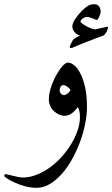

<svg xmlns="http://www.w3.org/2000/svg" viewBox="-69 -578 523 895"><path d="M336.4 -80.6Q336.4 -41 327.4 2.4Q318.4 45.9 302.5 87.6Q286.6 129.4 265.1 167.5Q243.7 205.6 217.5 234.4Q191.4 263.2 162.4 280.3Q133.3 297.4 103 297.4Q72.8 297.4 45.4 289.6Q18.1 281.7 -2.9 272Q-23.9 262.2 -36.4 253.7Q-48.8 245.1 -48.8 243.2Q-48.8 239.7 -47.4 236.6Q-45.9 233.4 -43.9 233.4Q-42 233.4 -32.2 235.8Q-22.5 238.3 -10 241.2Q2.4 244.1 15.4 246.8Q28.3 249.5 36.6 249.5Q68.8 249.5 101.1 236.8Q133.3 224.1 163.1 202.9Q192.9 181.6 218.3 153.3Q243.7 125 262.7 93.8Q281.7 62.5 292.7 30Q303.7 -2.4 303.7 -32.7Q303.7 -48.8 301 -59.6Q298.3 -70.3 294.4 -79.1Q289.1 -72.8 282.7 -65.4Q276.4 -58.1 268.8 -52Q261.2 -45.9 251.7 -42Q242.2 -38.1 231.9 -38.1Q219.7 -38.1 206.5 -43.9Q193.4 -49.8 182.6 -59.8Q171.9 -69.8 165.3 -84Q158.7 -98.1 158.7 -114.7Q158.7 -139.6 168.2 -169.4Q177.7 -199.2 191.9 -225.3Q206.1 -251.5 221.2 -268.8Q236.3 -286.1 248 -286.1Q262.2 -286.1 277.8 -272.9Q293.5 -259.8 306.6 -233.6Q319.8 -207.5 328.1 -169.2Q336.4 -130.9 336.4 -80.6ZM259.8 -158.7Q252.4 -169.4 242.9 -175.3Q233.4 -181.2 227.1 -181.2Q217.3 -181.2 213.1 -173.3Q209 -165.5 209 -154.8Q209 -149.4 214.6 -142.1Q220.2 -134.8 229.5 -134.8Q236.8 -134.8 246.3 -142.3Q255.9 -149.9 259.8 -158.7ZM434.6 -450.2Q434.6 -448.2 432.9 -442.4Q431.2 -436.5 428 -430.4Q424.8 -424.3 419.9 -418.5Q415 -412.6 409.2 -410.6Q405.3 -409.2 397.2 -406.5Q389.2 -403.8 378.4 -399.7Q367.7 -395.5 354.7 -390.1Q341.8 -384.8 328.6 -380.4Q296.9 -368.2 282 -361.1Q267.1 -354 261.7 -354Q256.3 -354 256.3 -359.4Q256.3 -361.8 258.3 -366.7Q260.3 -371.6 262.9 -376.7Q265.6 -381.8 268.3 -386.7Q271 -391.6 272 -393.6Q273.9 -395.5 278.1 -398.2Q282.2 -400.9 287.1 -403.8Q292 -406.7 296.6 -408.7Q301.3 -410.6 303.7 -412.1Q298.3 -413.6 292.2 -417Q286.1 -420.4 281 -425.8Q275.9 -431.2 272 -438.2Q268.1 -445.3 268.1 -454.6Q268.1 -462.4 272 -471.7Q275.9 -481 282 -490.2Q288.1 -499.5 295.7 -508.5Q303.2 -517.6 310.5 -525.4Q322.8 -537.6 331.8 -544.4Q340.8 -551.3 347.7 -554.2Q354.5 -557.1 360.4 -557.6Q366.2 -558.1 372.6 -558.1Q386.7 -558.1 393.6 -546.9Q400.4 -535.6 400.4 -522.9Q400.4 -519.5 398.4 -513.2Q396.5 -506.8 393.6 -500.2Q390.6 -493.7 387.7 -489.3Q384.8 -484.9 382.8 -484.9Q380.4 -484.9 375.2 -487.1Q370.1 -489.3 363.5 -491.9Q356.9 -494.6 349.9 -496.8Q342.8 -499 336.9 -499Q326.2 -499 316.2 -491.2Q306.2 -483.4 306.2 -476.6Q306.2 -474.6 313.2 -469Q320.3 -463.4 331.1 -457.3Q341.8 -451.2 353.8 -446.5Q365.7 -441.9 375 -440.9Q382.8 -442.9 391.8 -444.8Q400.9 -446.8 408.9 -448.5Q417 -450.2 422.9 -451.4Q428.7 -452.6 430.7 -453.1Q432.1 -453.1 433.3 -452.9Q434.6 -452.6 434.6 -450.2Z"/></svg>

Font: Accordance
Style: Regular
Weight: 400
Version: Version 1.1 (build May 11, 2018) Miklal Software Solutions, 